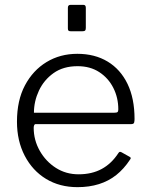

<svg xmlns="http://www.w3.org/2000/svg" viewBox="-20 -762 619 792"><path d="M119 -235Q119 -184 144 -140Q169 -96 210.5 -69.5Q252 -43 304 -43Q359 -43 399.5 -65Q440 -87 468 -130Q471 -135 474 -135.5Q477 -136 481 -134L515 -115Q523 -111 516 -103Q491 -65 459.5 -40Q428 -15 388 -2.5Q348 10 300 10Q226 10 170 -24Q114 -58 82 -119.5Q50 -181 50 -260Q50 -348 83 -410Q116 -472 172 -506Q228 -540 299 -540Q371 -540 424 -508Q477 -476 506 -416Q535 -356 535 -271Q535 -264 533.5 -257Q532 -250 521 -250H126Q123 -250 121 -245.5Q119 -241 119 -235ZM451 -297Q462 -297 465 -300Q468 -303 468 -311Q468 -359 447.5 -399.5Q427 -440 389.5 -464.5Q352 -489 300 -489Q241 -489 201 -460.5Q161 -432 140.5 -388Q120 -344 120 -297ZM334 -730V-647Q334 -639 331 -636Q328 -633 319 -633H273Q265 -633 262.5 -635.5Q260 -638 260 -645V-730Q260 -742 271 -742H324Q334 -742 334 -730Z"/></svg>

Font: Libre Franklin Thin Light
Style: Regular
Weight: 300
Version: Version 3.000